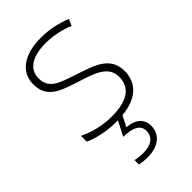

<svg xmlns="http://www.w3.org/2000/svg" viewBox="-236 -617 935 935"><g transform="rotate(-45 231.0 -150.0)"><path d="M319 144C319 95 284 67 228 63L256 8C361 -2 416 -55 416 -137C416 -235 332 -260 241 -290C156 -319 94 -333 94 -407C94 -472 149 -505 240 -505C292 -505 350 -492 388 -474L403 -508C359 -526 304 -540 241 -540C127 -540 55 -490 55 -406C55 -310 127 -289 223 -258C314 -230 377 -206 377 -135C377 -67 329 -24 215 -24C153 -24 92 -39 42 -64V-24C80 -6 141 10 214 10C217 10 220 10 223 10L184 85C251 87 285 104 285 145C285 188 250 210 200 210C176 210 159 208 143 204V234C158 238 175 240 199 240C271 240 319 203 319 144Z"/></g></svg>

Font: Noto Sans Lao ExtraLight
Style: Regular
Weight: 200
Designer: Monotype Design Team
Foundry: Monotype Imaging Inc.
Version: Version 2.003